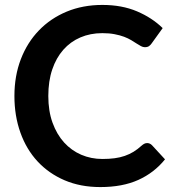

<svg xmlns="http://www.w3.org/2000/svg" viewBox="-20 -751 702 779"><path d="M577 -170.5Q588 -170.5 596.5 -162L649.5 -104.5Q605.5 -50 541.2 -21Q477 8 387 8Q306.5 8 242.2 -19.5Q178 -47 132.5 -96Q87 -145 62.8 -213Q38.5 -281 38.5 -361.5Q38.5 -443 64.5 -510.8Q90.5 -578.5 137.8 -627.5Q185 -676.5 250.5 -703.8Q316 -731 395.5 -731Q474.5 -731 535.8 -705Q597 -679 640 -637L595 -574.5Q591 -568.5 584.8 -564Q578.5 -559.5 567.5 -559.5Q560 -559.5 552 -563.8Q544 -568 534.5 -574.2Q525 -580.5 512.5 -588Q500 -595.5 483.5 -601.8Q467 -608 445.2 -612.2Q423.5 -616.5 395 -616.5Q346.5 -616.5 306.2 -599.2Q266 -582 237 -549.2Q208 -516.5 192 -469.2Q176 -422 176 -361.5Q176 -300.5 193.2 -253Q210.5 -205.5 240 -173Q269.5 -140.5 309.5 -123.2Q349.5 -106 395.5 -106Q423 -106 445.2 -109Q467.5 -112 486.2 -118.5Q505 -125 521.8 -135.2Q538.5 -145.5 555 -160.5Q560 -165 565.5 -167.8Q571 -170.5 577 -170.5Z"/></svg>

Font: Lato
Style: Bold
Weight: 700
Designer: Lukasz Dziedzic
Foundry: tyPoland Lukasz Dziedzic
Version: Version 2.007; 2014-02-27